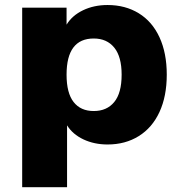

<svg xmlns="http://www.w3.org/2000/svg" viewBox="-20 -570 734 773"><path d="M69.3 -539.1H248V-470.7Q270.5 -507.8 314.5 -528.8Q358.4 -549.8 413.1 -549.8Q484.4 -549.8 538.6 -516.6Q592.8 -483.4 622.1 -419.9Q651.4 -356.4 651.4 -269.5Q651.4 -182.6 622.1 -119.1Q592.8 -55.7 538.6 -22Q484.4 11.7 413.1 11.7Q359.4 11.7 315.9 -8.8Q272.5 -29.3 250 -65.4V183.6H69.3ZM357.4 -123Q410.2 -123 439.9 -159.2Q469.7 -195.3 469.7 -269.5Q469.7 -341.8 439.9 -378.4Q410.2 -415 357.4 -415Q248 -415 248 -269.5Q248 -195.3 276.4 -159.2Q304.7 -123 357.4 -123Z"/></svg>

Font: Min Sans Black
Style: Regular
Weight: 900
Designer: Jinseong-Kim, NotoSansCJK, Nunito
Foundry: Jinseong-Kim
Version: Version 1.000